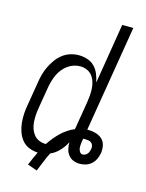

<svg xmlns="http://www.w3.org/2000/svg" viewBox="-124 -810 748 983"><g transform="rotate(15 250.0 -318.5)"><path d="M169 98 118 80Q126 62 133.5 44Q141 26 150 8Q125 7 102.5 -2.5Q80 -12 65.5 -30Q51 -48 43 -70.5Q35 -93 32.5 -117.5Q30 -142 31.5 -167Q33 -192 38 -218L58 -338Q61 -360 67 -382Q73 -404 83 -425Q93 -446 107 -465.5Q121 -485 139.5 -499.5Q158 -514 180.5 -521Q203 -528 225 -528Q249 -528 271.5 -520.5Q294 -513 309.5 -497Q325 -481 333.5 -460Q342 -439 347 -416L399 -735H458L365 -171H367Q388 -171 408 -166Q428 -161 443 -148Q458 -135 462.5 -115Q467 -95 464 -73Q461 -57 454 -41.5Q447 -26 434 -14Q421 -2 404.5 3Q388 8 372 8Q354 8 338 1.5Q322 -5 311.5 -18.5Q301 -32 297 -49.5Q293 -67 293 -85Q281 -60 260 -37.5Q239 -15 213 -4Q200 21 190 47Q180 73 169 98ZM177 -45H179Q191 -63 204.5 -79.5Q218 -96 233 -110.5Q248 -125 265.5 -137Q283 -149 303 -157Q305 -164 306 -171Q307 -178 308 -185L328 -305Q331 -324 332.5 -342.5Q334 -361 333 -379.5Q332 -398 326.5 -415.5Q321 -433 310.5 -446.5Q300 -460 283 -467.5Q266 -475 247 -475Q230 -475 213 -469.5Q196 -464 181 -453Q166 -442 154.5 -427.5Q143 -413 135.5 -396.5Q128 -380 123 -363Q118 -346 115 -329L95 -209Q92 -190 91 -172Q90 -154 91.5 -136Q93 -118 99 -101.5Q105 -85 115.5 -72Q126 -59 142.5 -52Q159 -45 177 -45ZM375 -42Q382 -42 388.5 -45.5Q395 -49 399.5 -54.5Q404 -60 406.5 -67Q409 -74 410 -80Q412 -90 409.5 -98.5Q407 -107 400.5 -112.5Q394 -118 385 -119.5Q376 -121 367 -121H357L354 -106Q353 -96 352 -86.5Q351 -77 352.5 -67.5Q354 -58 359.5 -50Q365 -42 375 -42Z"/></g></svg>

Font: Iosevka Term Curly Lt Obl
Style: Regular
Weight: 300
Italic angle: -9°
Designer: Belleve Invis
Foundry: Belleve Invis
Version: Version 32.3.0